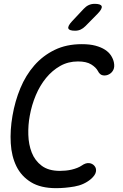

<svg xmlns="http://www.w3.org/2000/svg" viewBox="-20 -970 640 1000"><path d="M45 -367Q58 -443 86 -510.5Q114 -578 158.5 -629Q203 -680 264.5 -710Q326 -740 406 -740Q448 -740 477.5 -732Q507 -724 527 -711Q547 -698 558 -681Q569 -664 573 -646Q578 -622 570.5 -606.5Q563 -591 548 -583Q533 -575 516.5 -577.5Q500 -580 490 -600Q480 -619 455 -634.5Q430 -650 386 -650Q335 -650 293.5 -626.5Q252 -603 220 -564Q188 -525 166.5 -474Q145 -423 135 -367Q126 -319 127.5 -268Q129 -217 145.5 -175Q162 -133 197.5 -106.5Q233 -80 292 -80Q306 -80 322 -81.5Q338 -83 353 -86.5Q368 -90 382 -95.5Q396 -101 406 -108Q426 -122 443.5 -120.5Q461 -119 472 -106Q483 -93 479.5 -75Q476 -57 453 -37Q417 -7 367.5 1.5Q318 10 272 10Q192 10 141.5 -21Q91 -52 65.5 -104Q40 -156 36 -224Q32 -292 45 -367ZM371 -810Q340 -810 336 -822Q332 -834 355 -859L416 -924Q428 -937 442 -943.5Q456 -950 473 -950Q505 -950 509.5 -937.5Q514 -925 489 -899L425 -834Q413 -822 400 -816Q387 -810 371 -810Z"/></svg>

Font: Maple Mono NL
Style: Italic
Weight: 400
Italic angle: -10°
Monospace: yes
Designer: subframe7536
Version: Version 7.000